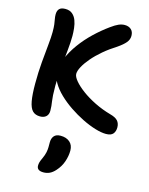

<svg xmlns="http://www.w3.org/2000/svg" viewBox="-152 -804 973 1257"><g transform="rotate(15 335.0 -175.5)"><path d="M598 11Q567 11 524 -2Q481 -15 434.5 -38Q388 -61 343.5 -91Q299 -121 263 -155.5Q227 -190 205.5 -227Q184 -264 184 -298Q184 -346 205.5 -396Q227 -446 263 -495.5Q299 -545 345.5 -589.5Q392 -634 442 -670Q472 -692 493 -701Q514 -710 534 -710Q561 -710 577.5 -695Q594 -680 594 -652Q594 -627 577 -606.5Q560 -586 524 -561Q476 -531 436.5 -497.5Q397 -464 368.5 -430.5Q340 -397 324.5 -368Q309 -339 309 -319Q309 -300 331.5 -273Q354 -246 393 -217Q432 -188 483.5 -162.5Q535 -137 592 -121Q630 -111 645 -93.5Q660 -76 660 -49Q660 -22 646 -5.5Q632 11 598 11ZM152 12Q119 12 100.5 -7Q82 -26 74 -70Q66 -114 66 -187Q66 -265 72 -333.5Q78 -402 83.5 -456Q89 -510 89 -543Q89 -575 86.5 -594.5Q84 -614 81 -629Q78 -644 78 -660Q78 -685 90.5 -698Q103 -711 131 -711Q161 -711 179 -695.5Q197 -680 206 -656Q215 -632 218 -604Q221 -576 221 -552Q221 -509 215 -452.5Q209 -396 203 -332.5Q197 -269 197 -206Q197 -169 198.5 -145Q200 -121 202.5 -104.5Q205 -88 206.5 -73.5Q208 -59 208 -41Q208 -16 193 -2Q178 12 152 12ZM268 360Q223 360 223 326Q223 315 226 303.5Q229 292 239 271Q250 247 254 227.5Q258 208 258 191.5Q258 175 258 159Q258 132 272 115.5Q286 99 316 99Q355 99 378.5 119.5Q402 140 402 177Q402 213 389 251.5Q376 290 347 322Q329 342 310 351Q291 360 268 360Z"/></g></svg>

Font: Shantell Sans SemiBold
Style: Regular
Weight: 600
Designer: Stephen Nixon, Anya Danilova, Shantell Martin
Foundry: Arrow Type
Version: Version 1.011;[c5ecc13dd]